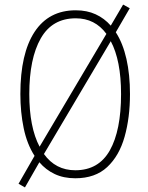

<svg xmlns="http://www.w3.org/2000/svg" viewBox="-20 -769 646 839"><path d="M548 -358Q548 -255 524.5 -171.5Q501 -88 448.5 -39Q396 10 309 10Q258 10 219 -8.5Q180 -27 152 -60L89 50L61 34L131 -88Q98 -139 83.5 -209Q69 -279 69 -358Q69 -535 131 -629.5Q193 -724 311 -724Q360 -724 398 -706.5Q436 -689 464 -657L518 -749L547 -733L486 -628Q517 -580 532.5 -511.5Q548 -443 548 -358ZM108 -358Q108 -213 153 -128L445 -621Q395 -689 311 -689Q208 -689 158 -601Q108 -513 108 -358ZM509 -358Q509 -505 464 -589L172 -96Q223 -25 309 -25Q411 -25 460 -112Q509 -199 509 -358Z"/></svg>

Font: Noto Sans Kannada Condensed ExtraLight
Style: Regular
Weight: 200
Width: 3
Designer: Jelle Bosma - Monotype Design Team
Foundry: Monotype Imaging Inc.
Version: Version 2.005; ttfautohint (v1.8.4.7-5d5b)